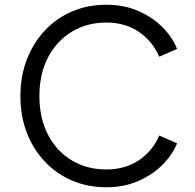

<svg xmlns="http://www.w3.org/2000/svg" viewBox="-20 -777 821 809"><path d="M66 -372Q66 -456 93 -526Q120 -596 168.5 -648Q217 -700 283 -728.5Q349 -757 428 -757Q504 -757 564.5 -730Q625 -703 666.5 -660.5Q708 -618 726 -571L651 -538Q623 -603 565.5 -642.5Q508 -682 428 -682Q346 -682 282 -643Q218 -604 182 -534.5Q146 -465 146 -372Q146 -280 182 -210Q218 -140 282 -101.5Q346 -63 428 -63Q508 -63 565.5 -102Q623 -141 651 -206L726 -173Q708 -127 666.5 -84.5Q625 -42 564.5 -15Q504 12 428 12Q349 12 283 -16.5Q217 -45 168.5 -96.5Q120 -148 93 -218Q66 -288 66 -372Z"/></svg>

Font: Kosmopol Plus Jakarta Sans
Style: Regular
Weight: 400
Designer: Gumpita Rahayu
Foundry: Tokotype
Version: Version 2.006